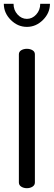

<svg xmlns="http://www.w3.org/2000/svg" viewBox="-28 -987 282 1007"><path d="M71 -30V-702Q71 -716 83.5 -723.5Q96 -731 113 -731Q130 -731 142.5 -723.5Q155 -716 155 -702V-30Q155 -16 142.5 -8Q130 0 113 0Q96 0 83.5 -8Q71 -16 71 -30ZM183 -967H234Q234 -919 197.5 -882.5Q161 -846 113 -846Q65 -846 28.5 -882.5Q-8 -919 -8 -967H43Q43 -934 64 -911Q85 -888 113 -888Q141 -888 162 -911Q183 -934 183 -967Z"/></svg>

Font: Dosis
Style: Medium
Weight: 500
Designer: Edgar Tolentino, Pablo Impallari, Igino Marini
Foundry: Edgar Tolentino, Pablo Impallari, Igino Marini
Version: Version 1.007